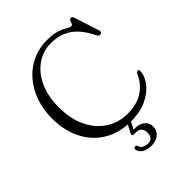

<svg xmlns="http://www.w3.org/2000/svg" viewBox="-257 -851 1202 1202"><g transform="rotate(-45 344.5 -249.5)"><path d="M651.5 -167.5Q651.5 -126 620.2 -83.2Q589 -40.5 530.2 -11.5Q471.5 17.5 388 17.5Q283.5 17.5 207.5 -29Q131.5 -75.5 90.8 -157.5Q50 -239.5 50 -345.5Q50 -425.5 74.2 -493Q98.5 -560.5 142.2 -610.5Q186 -660.5 245.2 -687.8Q304.5 -715 375 -715Q429 -715 462.8 -703.5Q496.5 -692 515 -680.2Q533.5 -668.5 542.5 -668.5Q553.5 -668.5 557.2 -678Q561 -687.5 564.8 -697.2Q568.5 -707 579.5 -707Q591 -707 595.5 -691.5L649.5 -524.5Q652 -516 648.5 -510Q645 -504 636.5 -503Q622 -501.5 615.5 -516Q572.5 -605 515.5 -644.5Q458.5 -684 378 -684Q308 -684 251.5 -644.2Q195 -604.5 162.2 -533.2Q129.5 -462 129.5 -367Q129.5 -261.5 166.2 -186.2Q203 -111 266.2 -71Q329.5 -31 408.5 -31Q489 -31 544 -67Q599 -103 625.5 -165.5Q632 -179.5 642.5 -178.5Q651.5 -177.5 651.5 -167.5ZM371.5 -5.5H399L361.5 65Q366.5 65 372 65Q414 65 438.5 85Q463 105 463 138Q463 173 437.5 194.5Q412 216 369 216Q333 216 308.2 200Q283.5 184 282 160.5Q281.5 146.5 293.5 146Q304 145.5 308.5 155.5Q313.5 175 329.5 183Q345.5 191 364.5 191Q410.5 191 410.5 138.5Q410.5 116 398 101.8Q385.5 87.5 361 87.5H343Q333 87.5 330.5 81.8Q328 76 332 68Z"/></g></svg>

Font: Fraunces 9pt S000 Light
Style: Regular
Weight: 300
Version: Version 1.000; ttfautohint (v1.8.3)